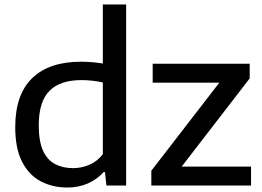

<svg xmlns="http://www.w3.org/2000/svg" viewBox="-20 -828 1170 857"><path d="M280.5 9Q215.5 9 162.8 -18.2Q110 -45.5 79 -105Q48 -164.5 48 -260.5Q48 -405.5 123.5 -479Q199 -552.5 341.5 -552.5Q367.5 -552.5 392.8 -550.2Q418 -548 439 -544.5V-808H543V0H455L448.5 -60H442.5Q415 -28.5 373.5 -9.8Q332 9 280.5 9ZM306 -77.5Q342.5 -77.5 377.8 -92Q413 -106.5 439 -139.5V-460Q419.5 -464.5 394.2 -467.5Q369 -470.5 343.5 -470.5Q248 -470.5 200.5 -422.2Q153 -374 153 -269Q153 -197 172.2 -155.2Q191.5 -113.5 226 -95.5Q260.5 -77.5 306 -77.5ZM655.5 0V-66L959 -459H661.5V-543.5H1094.5V-478L791 -84.5H1100.5V0Z"/></svg>

Font: Encode Sans Semi Expanded Medium
Style: Regular
Weight: 500
Width: 6
Designer: Multiple Designers
Foundry: Impallari Type
Version: Version 3.000; ttfautohint (v1.8.3) -l 8 -r 50 -G 200 -x 14 